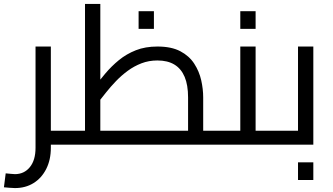

<svg xmlns="http://www.w3.org/2000/svg" viewBox="-67 -737 1697 978"><path d="M172 0V-71H300V0ZM9 221Q-4 221 -18.5 219.5Q-33 218 -47 217L-38 146Q-24 147 -12 148.5Q0 150 9 150Q56 150 85 114.5Q114 79 114 16V-500H192V16Q192 77 168.5 123.5Q145 170 104 195.5Q63 221 9 221ZM300 0V-71Q306 -71 310 -68.5Q314 -66 316 -61.5Q318 -57 319 -50.5Q320 -44 320 -36Q320 -28 319 -21Q318 -14 316 -9.5Q314 -5 310 -2.5Q306 0 300 0Z M941 0V-71H1049V0ZM300 0V-71H963L891 -6V-241Q891 -304 873.5 -345.5Q856 -387 821.5 -408Q787 -429 735 -429Q691 -429 653.5 -414.5Q616 -400 584 -376.5Q552 -353 524.5 -324.5Q497 -296 474 -267Q451 -238 432 -214L406 -285Q437 -324 469 -362Q501 -400 539 -431Q577 -462 625 -481Q673 -500 735 -500Q806 -500 851.5 -476Q897 -452 922.5 -412.5Q948 -373 958 -328Q968 -283 968 -241V0ZM366 -71V-717H444V-71ZM300 0Q294 0 290 -2.5Q286 -5 284 -9.5Q282 -14 281 -21Q280 -28 280 -36Q280 -47 281.5 -54.5Q283 -62 287.5 -66.5Q292 -71 300 -71ZM1049 0V-71Q1055 -71 1059 -68.5Q1063 -66 1065 -61.5Q1067 -57 1068 -50.5Q1069 -44 1069 -36Q1069 -28 1068 -21Q1067 -14 1065 -9.5Q1063 -5 1059 -2.5Q1055 0 1049 0ZM639 -590V-680H717V-590Z M1235 0V-71H1343V0ZM1049 0Q1043 0 1039 -2.5Q1035 -5 1033 -9.5Q1031 -14 1030 -21Q1029 -28 1029 -36Q1029 -47 1030.5 -54.5Q1032 -62 1036.5 -66.5Q1041 -71 1049 -71ZM1049 0V-71H1193L1157 -42V-500H1235V0ZM1343 0V-71Q1349 -71 1353 -68.5Q1357 -66 1359 -61.5Q1361 -57 1362 -50.5Q1363 -44 1363 -36Q1363 -28 1362 -21Q1361 -14 1359 -9.5Q1357 -5 1353 -2.5Q1349 0 1343 0ZM1157 -590V-680H1235V-590Z M1343 0V-71H1487L1451 -42V-500H1529V0ZM1343 0Q1337 0 1333 -2.5Q1329 -5 1327 -9.5Q1325 -14 1324 -21Q1323 -28 1323 -36Q1323 -47 1324.5 -54.5Q1326 -62 1330.5 -66.5Q1335 -71 1343 -71ZM1451 180V90H1529V180Z"/></svg>

Font: Cairo
Style: Regular
Weight: 400
Designer: Mohamed Gaber, Accademia di Belle Arti di Urbino
Foundry: Kief Type Foundry, Accademia di Belle Arti di Urbino
Version: Version 3.120